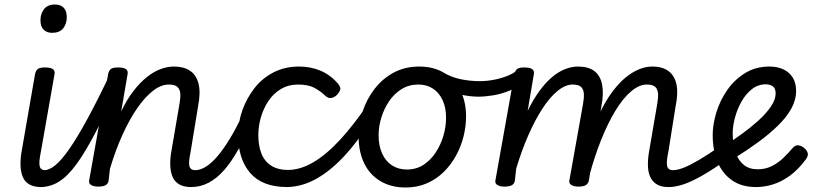

<svg xmlns="http://www.w3.org/2000/svg" viewBox="-20 -815 3662 854"><path d="M164 17Q131 17 111 5.5Q91 -6 82 -26.5Q73 -47 71.5 -75Q70 -103 75 -135L136 -486Q140 -503 149.5 -509Q159 -515 179 -515Q206 -515 216 -507Q226 -499 222 -482L162 -141Q152 -93 156.5 -75.5Q161 -58 182 -58Q196 -58 203 -46.5Q210 -35 208.5 -20.5Q207 -6 196 5.5Q185 17 164 17ZM212 -669Q188 -669 174 -683Q160 -697 160 -725Q160 -754 176 -774.5Q192 -795 225 -795Q249 -795 263 -781Q277 -767 277 -738Q277 -709 261 -689Q245 -669 212 -669Z M159 17Q145 17 138 5.5Q131 -6 132.5 -20.5Q134 -35 145 -46.5Q156 -58 177 -58Q199 -58 226 -80Q253 -102 288 -152Q323 -202 368.5 -285.5Q414 -369 473 -493Q480 -506 494 -506Q508 -506 518 -496.5Q528 -487 522 -474Q460 -333 411.5 -238.5Q363 -144 322.5 -88Q282 -32 243 -7.5Q204 17 159 17Z M830 17Q797 17 777 5Q757 -7 748 -27.5Q739 -48 737.5 -75.5Q736 -103 741 -135L778 -351Q783 -378 782 -397.5Q781 -417 769.5 -428Q758 -439 731 -439Q697 -439 661.5 -412Q626 -385 591.5 -335.5Q557 -286 525.5 -217Q494 -148 469 -64L463 -11Q461 2 450 8.5Q439 15 417 15Q398 15 385.5 8Q373 1 377 -15L461 -486Q465 -503 474.5 -509Q484 -515 504 -515Q531 -515 541 -507Q551 -499 547 -482L519 -319Q544 -372 573 -409.5Q602 -447 632.5 -471.5Q663 -496 693.5 -507.5Q724 -519 754 -519Q797 -519 825 -500.5Q853 -482 863 -443Q873 -404 861 -342L828 -141Q818 -94 822.5 -76Q827 -58 849 -58Q863 -58 869.5 -46.5Q876 -35 874.5 -20.5Q873 -6 862 5.5Q851 17 830 17Z M830 17Q816 17 809 5.5Q802 -6 803.5 -20.5Q805 -35 816 -46.5Q827 -58 848 -58Q871 -58 896.5 -74Q922 -90 948.5 -121.5Q975 -153 1003 -199Q1031 -245 1059 -306Q1065 -319 1078.5 -319Q1092 -319 1102 -310Q1112 -301 1106 -287Q1074 -211 1042 -153.5Q1010 -96 977 -58.5Q944 -21 907.5 -2Q871 17 830 17Z M1258 17Q1147 17 1093 -45.5Q1039 -108 1039 -215Q1039 -271 1058 -324.5Q1077 -378 1111.5 -422.5Q1146 -467 1196.5 -493Q1247 -519 1310 -519Q1363 -519 1407 -500Q1451 -481 1484 -442Q1497 -426 1493 -415Q1489 -404 1478 -392Q1465 -381 1452.5 -379Q1440 -377 1427 -389Q1404 -411 1377 -425Q1350 -439 1305 -439Q1263 -439 1229.5 -419Q1196 -399 1174 -366Q1152 -333 1140.5 -293.5Q1129 -254 1129 -213Q1129 -169 1142 -134Q1155 -99 1185 -79Q1215 -59 1263 -59Q1277 -59 1283.5 -47.5Q1290 -36 1289 -21Q1288 -6 1280 5.5Q1272 17 1258 17Z M1253 17Q1245 17 1240.5 5.5Q1236 -6 1236.5 -21Q1237 -36 1243 -47.5Q1249 -59 1259 -59Q1315 -59 1372.5 -92.5Q1430 -126 1490.5 -191Q1551 -256 1614 -349Q1619 -358 1631 -353.5Q1643 -349 1651.5 -339.5Q1660 -330 1654 -322Q1592 -212 1525.5 -136.5Q1459 -61 1391 -22Q1323 17 1253 17Z M1784 19Q1720 19 1672.5 -9Q1625 -37 1600 -88.5Q1575 -140 1575 -209Q1575 -265 1593 -319.5Q1611 -374 1646 -419.5Q1681 -465 1731 -492Q1781 -519 1845 -519Q1909 -519 1956 -490.5Q2003 -462 2028 -412Q2053 -362 2053 -297Q2053 -254 2042 -209Q2031 -164 2008.5 -123Q1986 -82 1953.5 -50Q1921 -18 1878.5 0.5Q1836 19 1784 19ZM1790 -61Q1831 -61 1863 -81.5Q1895 -102 1917.5 -136Q1940 -170 1952 -210.5Q1964 -251 1964 -292Q1964 -337 1948.5 -370Q1933 -403 1905.5 -421Q1878 -439 1841 -439Q1799 -439 1766 -418.5Q1733 -398 1710.5 -364.5Q1688 -331 1676 -291.5Q1664 -252 1664 -213Q1664 -167 1679.5 -132.5Q1695 -98 1723.5 -79.5Q1752 -61 1790 -61Z M2107 -385Q2069 -385 2023.5 -395.5Q1978 -406 1923 -439Q1913 -444 1911.5 -455.5Q1910 -467 1915 -478.5Q1920 -490 1929 -495Q1938 -500 1949 -494Q1988 -471 2030 -462.5Q2072 -454 2114 -454Q2144 -454 2176 -460Q2208 -466 2237 -477.5Q2266 -489 2285 -506Q2295 -514 2304.5 -510Q2314 -506 2321 -496Q2328 -486 2327.5 -474Q2327 -462 2317 -454Q2284 -427 2247 -412Q2210 -397 2174 -391Q2138 -385 2107 -385Z M2954 17Q2921 17 2901.5 5Q2882 -7 2872.5 -27.5Q2863 -48 2862 -75.5Q2861 -103 2866 -135L2903 -351Q2908 -378 2907 -397.5Q2906 -417 2895 -428Q2884 -439 2857 -439Q2823 -439 2787 -408.5Q2751 -378 2717 -322Q2683 -266 2653.5 -192Q2624 -118 2601 -32L2564 -31Q2586 -157 2621 -249Q2656 -341 2699.5 -401Q2743 -461 2790 -490Q2837 -519 2881 -519Q2927 -519 2954 -498.5Q2981 -478 2989 -439Q2997 -400 2985 -342L2953 -141Q2943 -94 2947.5 -76Q2952 -58 2973 -58Q2987 -58 2994 -46.5Q3001 -35 2999 -20.5Q2997 -6 2986 5.5Q2975 17 2954 17ZM2224 15Q2205 15 2192.5 8Q2180 1 2184 -15L2268 -486Q2272 -503 2281.5 -509Q2291 -515 2311 -515Q2338 -515 2348 -507Q2358 -499 2354 -482L2327 -322Q2352 -373 2379.5 -410.5Q2407 -448 2435.5 -472Q2464 -496 2493.5 -507.5Q2523 -519 2551 -519Q2597 -519 2623.5 -499Q2650 -479 2658 -439.5Q2666 -400 2655 -342L2599 -11Q2596 2 2585.5 8.5Q2575 15 2553 15Q2534 15 2521.5 8Q2509 1 2513 -15L2573 -351Q2578 -378 2577 -397.5Q2576 -417 2565 -428Q2554 -439 2527 -439Q2495 -439 2460.5 -411Q2426 -383 2393 -332.5Q2360 -282 2330 -213.5Q2300 -145 2276 -65L2270 -11Q2268 2 2257 8.5Q2246 15 2224 15Z M2955 17Q2941 17 2934 5.5Q2927 -6 2928.5 -20.5Q2930 -35 2941 -46.5Q2952 -58 2973 -58Q2993 -58 3021 -69Q3049 -80 3089 -103.5Q3129 -127 3185 -166Q3198 -174 3209 -170Q3220 -166 3225.5 -154.5Q3231 -143 3229 -129Q3227 -115 3213 -105Q3149 -60 3101.5 -33Q3054 -6 3018.5 5.5Q2983 17 2955 17Z M3343 17Q3279 17 3236 -13Q3193 -43 3171.5 -95Q3150 -147 3150 -215Q3150 -261 3166 -314Q3182 -367 3214 -413.5Q3246 -460 3293.5 -489.5Q3341 -519 3403 -519Q3438 -519 3464.5 -506.5Q3491 -494 3506 -470Q3521 -446 3521 -411Q3521 -370 3499.5 -331.5Q3478 -293 3440 -256Q3402 -219 3353.5 -183.5Q3305 -148 3249 -113L3211 -171Q3242 -192 3280 -219.5Q3318 -247 3352.5 -278Q3387 -309 3408.5 -340.5Q3430 -372 3430 -399Q3430 -422 3417.5 -431Q3405 -440 3386 -440Q3352 -440 3324.5 -418.5Q3297 -397 3278 -363Q3259 -329 3249 -291.5Q3239 -254 3239 -223Q3239 -173 3251.5 -137Q3264 -101 3288.5 -81.5Q3313 -62 3350 -62Q3384 -62 3411.5 -75.5Q3439 -89 3462 -110.5Q3485 -132 3506 -157Q3518 -171 3532.5 -168.5Q3547 -166 3559 -155Q3571 -144 3573 -132.5Q3575 -121 3565 -107Q3531 -61 3494 -34Q3457 -7 3419 5Q3381 17 3343 17Z"/></svg>

Font: Playwrite DE VA
Style: Regular
Weight: 400
Designer: Veronika Burian, José Scaglione
Foundry: TypeTogether
Version: Version 1.002